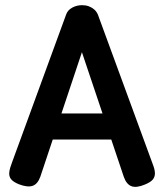

<svg xmlns="http://www.w3.org/2000/svg" viewBox="-20 -709 635 743"><path d="M571 -74Q579 -54 579.5 -39.5Q580 -25 571.5 -14.5Q563 -4 541 5Q508 19 488.5 11.5Q469 4 459 -25L297 -507L136 -25Q126 3 106.5 10Q87 17 53 4Q31 -5 22.5 -16Q14 -27 16 -43Q18 -59 26 -79L236 -653Q242 -670 259.5 -679.5Q277 -689 298 -689Q312 -689 324 -684.5Q336 -680 345 -672Q354 -664 359 -652ZM138 -169 186 -270H407L454 -169Z"/></svg>

Font: Fredoka SemiCondensed Medium
Style: Regular
Weight: 500
Width: 4
Designer: Ben Nathan
Foundry: Milena B. Brandão, Ben Nathan
Version: Version 2.001